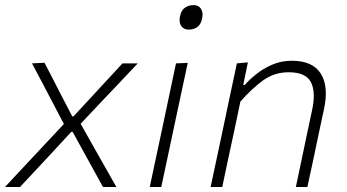

<svg xmlns="http://www.w3.org/2000/svg" viewBox="-39 -748 1387 768"><path d="M-19 0Q11.5 -33 34.5 -57.5Q57.5 -82 77.8 -103.8Q98 -125.5 121.5 -150.5L216.5 -252L166.5 -347.5Q146.5 -386 129.8 -417.5Q113 -449 89 -494.5L139 -497Q158.5 -460 174 -429.5Q189.5 -399 205.5 -368L250 -282.5H255L334 -368Q364.5 -401 391.2 -429.8Q418 -458.5 451 -494.5H512Q481.5 -462.5 460 -439.5Q438.5 -416.5 419 -396Q399.5 -375.5 376 -351L283.5 -253L341.5 -150Q362 -114 381 -80.2Q400 -46.5 426.5 0H373Q354 -35 338.2 -63.2Q322.5 -91.5 303 -127L251.5 -220.5H246L161.5 -129Q129 -94.5 101.8 -65Q74.5 -35.5 41 0Z M560 0Q572 -56 582.8 -107.2Q593.5 -158.5 607 -220.5L617.5 -270Q631 -333 642 -386Q653 -439 665 -494.5L712 -496.5Q699.5 -439 688.5 -386.8Q677.5 -334.5 663.5 -270L653 -220.5Q640 -159 629 -107.5Q618 -56 606 0ZM715.5 -629.5Q696 -629.5 686 -644Q676 -658.5 681 -682.5Q686 -707.5 701 -717.5Q716 -727.5 735.5 -727.5Q755.5 -727.5 765 -712.8Q774.5 -698 769.5 -674Q764.5 -650 750.2 -639.8Q736 -629.5 715.5 -629.5Z M803.5 0Q815.5 -56 826.5 -108Q837.5 -160 850.5 -220.5L861 -270.5Q870.5 -316 882.8 -373.8Q895 -431.5 908.5 -494.5L952.5 -498.5L934 -408H940Q956.5 -427.5 984.5 -450.2Q1012.5 -473 1049 -489Q1085.5 -505 1128.5 -505Q1211.5 -505 1244 -453.8Q1276.5 -402.5 1257 -311.5Q1252.5 -290.5 1248 -269.8Q1243.5 -249 1237.5 -220.5Q1225 -160 1213.8 -108Q1202.5 -56 1190.5 0H1144.5Q1156.5 -56.5 1167.2 -108Q1178 -159.5 1190.5 -219L1209.5 -308Q1225 -381 1204.2 -420Q1183.5 -459 1115.5 -459Q1057 -459 1011 -424.8Q965 -390.5 922.5 -341.5L897 -220Q884 -159.5 872.8 -107.8Q861.5 -56 850 0Z"/></svg>

Font: Commissioner ExtraLight
Style: Italic
Weight: 200
Italic angle: -12°
Designer: Kostas Bartsokas
Foundry: Kostas Bartsokas
Version: Version 1.000; ttfautohint (v1.8.3)